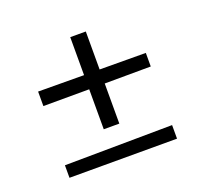

<svg xmlns="http://www.w3.org/2000/svg" viewBox="-78 -476 590 561"><g transform="rotate(-20 216.5 -195.5)"><path d="M48.8 -225.2V-270.3L191.4 -269.5V-387.6H239.8V-269.5L383.2 -268.8V-226.6L239.8 -225.9V-101.2H191.4V-225.5ZM383.2 -44.4V-2.2H48.8V-41.1Z"/></g></svg>

Font: Parastoo
Style: Regular
Weight: 400
Foundry: Saber Rastikerdar (saber.rastikerdar@gmail.com)
Version: Version 3.000